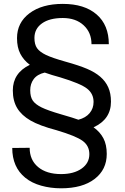

<svg xmlns="http://www.w3.org/2000/svg" viewBox="-20 -741 653 1002"><path d="M559.1 -210.4Q559.1 -118.2 468.3 -76.7Q502 -52.7 519.5 -19.5Q537.1 13.7 537.1 62.5Q537.1 144.5 473.6 193.1Q410.2 241.7 298.8 241.7Q244.1 241.7 195.1 228Q146 214.4 111.8 186.5Q43.9 131.3 43.9 31.2L134.8 30.3Q134.8 93.8 178.7 130.6Q222.7 167.5 298.8 167.5Q365.2 167.5 405.8 138.9Q446.3 110.4 446.3 63.5Q446.3 20 411.6 -5.6Q377 -31.2 274.9 -61.5Q186 -85 139.2 -112.1Q92.3 -139.2 69.6 -177Q46.9 -214.8 46.9 -269Q46.9 -359.9 135.7 -402.8Q103.5 -426.8 86.2 -460Q68.8 -493.2 68.8 -542Q68.8 -623 134 -671.9Q199.2 -720.7 307.6 -720.7Q420.9 -720.7 484.4 -665.5Q547.9 -610.4 547.9 -510.3H457.5Q457.5 -571.3 416.5 -609.1Q375.5 -647 307.6 -647Q238.3 -647 199 -618.9Q159.7 -590.8 159.7 -543Q159.7 -509.3 173.3 -489.7Q187 -470.2 220 -454.3Q252.9 -438.5 323 -418.9Q393.1 -399.4 434.3 -381.8Q475.6 -364.3 503.2 -340.6Q530.8 -316.9 544.9 -285.4Q559.1 -253.9 559.1 -210.4ZM293.9 -337.4Q250 -349.1 213.4 -362.3Q174.3 -353 156 -328.4Q137.7 -303.7 137.7 -270Q137.7 -235.8 150.9 -216.3Q164.1 -196.8 196.5 -180.7Q229 -164.6 298.3 -144.5Q367.7 -124.5 389.2 -116.2Q427.2 -126 447.8 -150.6Q468.3 -175.3 468.3 -209Q468.3 -252 434.3 -278.6Q400.4 -305.2 293.9 -337.4Z"/></svg>

Font: Mardoto
Style: Regular
Weight: 400
Designer: Christian Robertson, Vahan Hovhannisyan
Foundry: Google
Version: Version 1.000